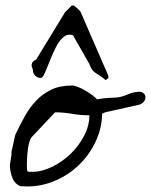

<svg xmlns="http://www.w3.org/2000/svg" viewBox="-20 -672 545 693"><path d="M15.6 -76.2Q15.6 -77.1 16.6 -83Q17.6 -88.9 18.6 -95.2Q19.5 -101.6 20.5 -106.9Q21.5 -112.3 21.5 -114.3V-118.2V-124L35.2 -185.5Q51.8 -220.7 69.8 -252.9Q87.9 -285.2 111.3 -309.6Q134.8 -334 165.5 -348.6Q196.3 -363.3 240.2 -363.3Q249 -363.3 262.2 -357.9Q275.4 -352.5 288.6 -344.7Q301.8 -336.9 313 -328.6Q324.2 -320.3 330.1 -313.5Q360.4 -318.4 374 -318.8Q387.7 -319.3 397.5 -319.8Q407.2 -320.3 418.5 -323.2Q429.7 -326.2 453.1 -335.9Q469.7 -340.8 485.4 -340.8Q492.2 -340.8 498.5 -335Q504.9 -329.1 504.9 -321.3Q504.9 -311.5 498 -303.7Q491.2 -295.9 481.4 -293.9L359.4 -266.6L348.6 -261.7Q347.7 -209 325.2 -161.1Q302.7 -113.3 265.6 -77.1Q228.5 -41 179.7 -20Q130.9 1 78.1 1Q74.2 1 65.4 0.5Q56.6 0 53.7 0Q32.2 -8.8 23.9 -32.2Q15.6 -55.7 15.6 -76.2ZM78.1 -56.6Q79.1 -51.8 85.9 -51.8Q92.8 -51.8 95.7 -51.8Q130.9 -51.8 168 -69.8Q205.1 -87.9 234.9 -116.7Q264.6 -145.5 283.7 -182.1Q302.7 -218.8 302.7 -255.9Q271.5 -255.9 240.2 -261.2Q209 -266.6 179.7 -266.6H178.7L97.7 -180.7Q90.8 -173.8 86.9 -162.1Q83 -150.4 81.1 -136.7Q79.1 -123 78.1 -109.4Q77.1 -95.7 77.1 -85Q77.1 -82 77.1 -71.3Q77.1 -60.5 78.1 -56.6ZM231.4 -546.9Q217.8 -546.9 205.6 -535.2Q193.4 -523.4 184.1 -505.9Q174.8 -488.3 166.5 -468.8Q158.2 -449.2 151.4 -431.6Q144.5 -414.1 138.7 -402.3Q132.8 -390.6 127.9 -390.6Q115.2 -390.6 106.9 -398.9Q98.6 -407.2 98.6 -420.9Q98.6 -421.9 96.7 -425.8Q94.7 -429.7 94.2 -435.1Q93.8 -440.4 96.7 -446.3Q99.6 -452.1 110.4 -457L214.8 -627.9Q215.8 -628.9 219.2 -632.3Q222.7 -635.7 226.6 -639.6Q230.5 -643.6 233.9 -647Q237.3 -650.4 239.3 -652.3H244.1H247.1Q250 -650.4 253.9 -646.5Q257.8 -642.6 261.7 -639.2Q265.6 -635.7 268.6 -632.3Q271.5 -628.9 271.5 -627.9L371.1 -398.4V-395.5V-390.6Q370.1 -389.6 366.7 -386.7Q363.3 -383.8 361.3 -382.8Q348.6 -393.6 340.3 -398.9Q332 -404.3 325.2 -408.7Q318.4 -413.1 313 -419.9Q307.6 -426.8 301.8 -442.4L247.1 -538.1Q245.1 -544.9 240.7 -545.9Q236.3 -546.9 231.4 -546.9Z"/></svg>

Font: Cedarville Cursive
Style: Regular
Weight: 400
Designer: Kimberly Geswein
Foundry: Kimberly Geswein
Version: Version 1.001 2010